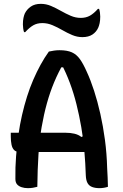

<svg xmlns="http://www.w3.org/2000/svg" viewBox="-20 -971 640 998"><path d="M36 -281H321Q346 -281 367 -276Q388 -271 403 -259L433 -272V-181H82Q64 -181 54 -190.5Q44 -200 40 -218.5Q36 -237 36 -263ZM174 0Q163 3 151 5Q139 7 125 7Q107 7 92 2Q77 -3 68.5 -13Q60 -23 60 -41Q59 -101 63.5 -158Q68 -215 75.5 -269Q83 -323 94.5 -373Q106 -423 120.5 -469Q135 -515 153 -556.5Q171 -598 191 -634.5Q211 -671 234 -703Q247 -706 261 -708Q275 -710 289 -710Q329 -710 353.5 -699Q378 -688 395.5 -663.5Q413 -639 431 -598Q451 -555 469 -499.5Q487 -444 501.5 -379.5Q516 -315 525.5 -244Q535 -173 537 -97Q538 -73 539.5 -49Q541 -25 541 0Q532 3 520.5 5Q509 7 497 7Q475 7 459 1Q443 -5 435 -19.5Q427 -34 426 -59Q424 -123 418.5 -186Q413 -249 402.5 -310Q392 -371 377.5 -429Q363 -487 343 -540.5Q323 -594 297 -643L328 -621H279L311 -643Q283 -595 261.5 -543.5Q240 -492 224 -434.5Q208 -377 196.5 -311Q185 -245 180 -168Q175 -91 174 0ZM400 -878Q427 -878 447.5 -889.5Q468 -901 489 -925H495Q498 -917 499.5 -905.5Q501 -894 501 -885Q501 -865 498 -851Q495 -837 491 -828Q481 -805 460.5 -791.5Q440 -778 408 -778Q381 -778 355 -789Q329 -800 304 -814.5Q279 -829 253 -840Q227 -851 200 -851Q173 -851 153 -839.5Q133 -828 111 -804H105Q102 -812 100.5 -823.5Q99 -835 99 -844Q99 -864 102 -878Q105 -892 109 -901Q120 -923 140.5 -937Q161 -951 192 -951Q220 -951 245.5 -940Q271 -929 296.5 -914.5Q322 -900 347.5 -889Q373 -878 400 -878Z"/></svg>

Font: Recursive Monospace Casual Medium
Style: Regular
Weight: 500
Version: Version 1.047